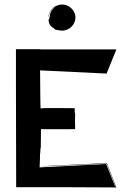

<svg xmlns="http://www.w3.org/2000/svg" viewBox="-20 -819 566 843"><path d="M207 -702 209 -699C211 -698 211 -699 212 -699C220 -689 228 -687 228 -688L239 -686C288 -675 327 -726 305 -767C279 -816 204 -808 193 -749V-743C194 -746 195 -758 202 -770C207 -778 212 -783 217 -787L212 -782C213 -783 219 -788 226 -791C209 -781 198 -763 198 -742C196 -743 196 -742 196 -737C196 -732 196 -734 194 -735C195 -732 194 -732 193 -733C194 -732 194 -731 194 -731L193 -732C193 -721 198 -708 207 -702ZM220 -789C230 -796 238 -797 237 -796C231 -794 227 -793 220 -789ZM154 -88C217 -90 374 -98 448 -101L489 3C472 -40 471 -42 488 2L486 1L446 -99L154 -84V-88C155 -101 156 -136 156 -154C156 -158 156 -147 157 -143C157 -170 158 -171 158 -160V-173L159 -166L160 -252C167 -251 303 -252 310 -252C309 -321 309 -272 310 -313C309 -334 308 -311 308 -344C297 -344 159 -346 163 -343H158C157 -423 157 -333 156 -510L448 -496C463 -532 477 -568 491 -602H157V-603H50V-528V-454C50 -284 51 -147 51 3H281C356 3 426 4 491 4L449 -103C157 -89 203 -92 154 -88Z"/></svg>

Font: HIVNotRetro
Style: Regular
Weight: 400
Designer: Feorag
Foundry: Feorag
Version: Version 1.000;PS 001.000;hotconv 1.0.88;makeotf.lib2.5.64775